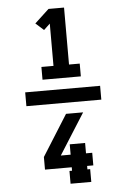

<svg xmlns="http://www.w3.org/2000/svg" viewBox="-65 -894 730 1108"><g transform="rotate(-5 300.0 -340.0)"><path d="M83 -300V-380H517V-300ZM189 -444V-518H259V-763L223 -729L176 -771L259 -848H349V-518H411V-444ZM298 168V94H313V74H158V1L307 -236H406L256 1H313V-59H402V1H438V74H402V94H418V168Z"/></g></svg>

Font: Iosevka Etoile Heavy
Style: Regular
Weight: 900
Designer: Belleve Invis
Foundry: Belleve Invis
Version: Version 22.1.2; ttfautohint (v1.8.4)